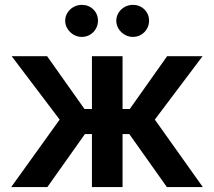

<svg xmlns="http://www.w3.org/2000/svg" viewBox="-20 -758 868 778"><path d="M221.7 -273.4 27.3 -530.3H170.9L322.3 -316.4H352.5V-530.3H476.6V-316.4H505.9L657.2 -530.3H800.8L607.4 -273.4L801.8 0H656.2L503.9 -214.8H476.6V0H352.5V-214.8H324.2L171.9 0H25.4ZM244.1 -673.8Q244.1 -691.4 253.4 -706.3Q262.7 -721.2 278.1 -729.7Q293.5 -738.3 311.5 -738.3Q339.4 -738.3 358.2 -719.7Q377 -701.2 377 -673.8Q377 -656.2 368.4 -641.4Q359.9 -626.5 344.7 -617.4Q329.6 -608.4 311.5 -608.4Q293.9 -608.4 278.3 -617.4Q262.7 -626.5 253.4 -641.6Q244.1 -656.7 244.1 -673.8ZM451.2 -673.8Q451.2 -691.4 460.4 -706.3Q469.7 -721.2 485.1 -729.7Q500.5 -738.3 518.6 -738.3Q546.4 -738.3 565.2 -719.7Q584 -701.2 584 -673.8Q584 -656.2 575.4 -641.4Q566.9 -626.5 551.8 -617.4Q536.6 -608.4 518.6 -608.4Q501 -608.4 485.4 -617.4Q469.7 -626.5 460.4 -641.6Q451.2 -656.7 451.2 -673.8Z"/></svg>

Font: Pretendard GOV SemiBold
Style: Regular
Weight: 600
Designer: Base glyphs from Inter by Rasmus Andersson; Hangeul glyphs from Noto Sans CJK(Source Han Sans) by Jang Soo-young and Kan
Foundry: Kil Hyung-jin
Version: Version 1.309